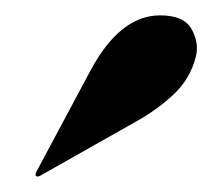

<svg xmlns="http://www.w3.org/2000/svg" viewBox="-20 -719 279 250"><path d="M98 -627.5Q136.5 -699 188.5 -699Q219.5 -699 229.5 -681Q239.5 -663 235 -645Q227.5 -616 206 -596Q184.5 -576 158.5 -561.5L32 -490Q28 -488 26.5 -490.5Q25.5 -491.5 28 -496.5Z"/></svg>

Font: Fraunces 144pt S000 Black
Style: Italic
Weight: 900
Italic angle: -16°
Version: Version 1.000; ttfautohint (v1.8.3)